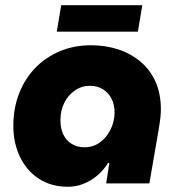

<svg xmlns="http://www.w3.org/2000/svg" viewBox="-20 -701 685 734"><path d="M240 13Q176 13 129 -17.5Q82 -48 56.5 -101Q31 -154 31 -220Q31 -287 53 -343.5Q75 -400 114.5 -441Q154 -482 208.5 -505Q263 -528 328 -528Q384 -528 432.5 -512Q481 -496 518 -464.5Q555 -433 575 -387.5Q595 -342 595 -283Q595 -269 593.5 -254Q592 -239 587 -208L551 0H386L398 -78H393Q366 -35 325 -11Q284 13 240 13ZM303 -138Q337 -138 362.5 -157Q388 -176 403 -206.5Q418 -237 418 -271Q418 -301 406.5 -323.5Q395 -346 374 -359.5Q353 -373 324 -373Q292 -373 266 -355Q240 -337 225.5 -307.5Q211 -278 211 -241Q211 -210 222 -187Q233 -164 254 -151Q275 -138 303 -138ZM197 -580 214 -681H524L507 -580Z"/></svg>

Font: MuseoModerno ExtraBold
Style: Italic
Weight: 800
Italic angle: -9°
Designer: Pablo Cosgaya, Héctor Gatti, Marcela Romero, and the Authors of The MuseoModerno Project.
Foundry: Omnibus-Type Team
Version: Version 1.003